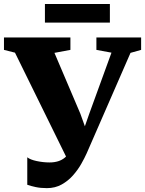

<svg xmlns="http://www.w3.org/2000/svg" viewBox="-42 -932 732 968"><path d="M194.5 16.5Q163 16.5 138.2 11.2Q113.5 6 95.5 -0.5V-139Q110 -127 143 -120Q176 -113 208 -113Q231.5 -113 251 -119Q270.5 -125 285.8 -138Q301 -151 311.5 -172V-101L33.5 -666.5L-22 -680.5V-743H313V-680.5L232.5 -665.5L363 -359L412.5 -221.5L359 -218.5L408.5 -360L520 -666.5L444 -680.5V-743H669.5V-680.5L616 -665.5L395 -159Q384.5 -135.5 367.5 -105.5Q350.5 -75.5 326 -47.8Q301.5 -20 268.8 -1.8Q236 16.5 194.5 16.5ZM512 -912V-818H184.5V-912Z"/></svg>

Font: Merriweather 36pt Black
Style: Regular
Weight: 900
Version: Version 2.100